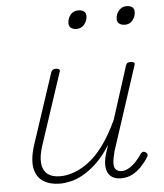

<svg xmlns="http://www.w3.org/2000/svg" viewBox="-55 -823 757 888"><g transform="rotate(-5 323.5 -379.5)"><path d="M188 16Q143 16 111.5 -3.5Q80 -23 71.5 -65Q63 -107 84 -173L192 -500Q195 -508 200 -511.5Q205 -515 216 -515Q224 -515 229.5 -511Q235 -507 231 -499L120 -163Q106 -119 108.5 -86.5Q111 -54 132 -36Q153 -18 192 -18Q223 -18 256.5 -30Q290 -42 325.5 -68.5Q361 -95 395 -141.5Q429 -188 461 -257L539 -501Q542 -510 546.5 -513Q551 -516 562 -516Q571 -516 576.5 -512.5Q582 -509 579 -501L452 -112Q443 -79 442 -57.5Q441 -36 451 -26.5Q461 -17 477 -17Q494 -17 511.5 -27.5Q529 -38 544.5 -54.5Q560 -71 570 -87Q574 -93 579.5 -96Q585 -99 593 -95Q601 -90 602.5 -84Q604 -78 599 -71Q587 -51 568 -30.5Q549 -10 525.5 3Q502 16 472 16Q452 16 437.5 9.5Q423 3 414 -10.5Q405 -24 403.5 -46Q402 -68 410 -98L425 -144Q395 -96 362.5 -64.5Q330 -33 298.5 -15Q267 3 238.5 9.5Q210 16 188 16ZM327 -690Q311 -690 301 -697.5Q291 -705 291 -719Q291 -741 304.5 -758Q318 -775 341 -775Q357 -775 367 -768Q377 -761 377 -746Q377 -725 363 -707.5Q349 -690 327 -690ZM552 -690Q535 -690 525 -697.5Q515 -705 515 -719Q515 -741 529 -758Q543 -775 565 -775Q581 -775 591 -768Q601 -761 601 -746Q601 -725 587.5 -707.5Q574 -690 552 -690Z"/></g></svg>

Font: Playwrite CO Thin
Style: Regular
Weight: 250
Version: Version 1.002